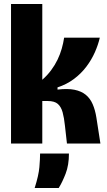

<svg xmlns="http://www.w3.org/2000/svg" viewBox="-20 -716 535 958"><path d="M35 0V-696H191V-318Q216 -340 235 -365.5Q254 -391 267 -418Q280 -445 288 -473Q296 -501 300 -528H478Q470 -493 453.5 -455.5Q437 -418 411 -383.5Q385 -349 349 -322Q313 -295 267 -280V-269Q318 -275 352 -268Q386 -261 408 -243Q430 -225 442.5 -196Q455 -167 461 -129L481 0H314L304 -89Q300 -128 292.5 -155.5Q285 -183 268.5 -197.5Q252 -212 218 -212H191V0ZM153 222Q173 159 176.5 118Q180 77 180 50H324Q324 108 307.5 150.5Q291 193 273 222Z"/></svg>

Font: Bricolage Grotesque 72pt SemiCondensed ExtraBold
Style: Regular
Weight: 800
Width: 4
Designer: Mathieu Triay
Foundry: Atelier Triay
Version: Version 1.001;gftools[0.9.33.dev8+g029e19f]